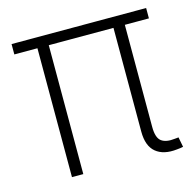

<svg xmlns="http://www.w3.org/2000/svg" viewBox="-85 -627 732 718"><g transform="rotate(-15 281.0 -268.0)"><path d="M514.6 1.5Q462.4 7.3 432.9 -17.1Q403.3 -41.5 403.3 -97.2V-522.5H447.3V-103.5Q447.3 -61.5 465.3 -48.1Q483.4 -34.7 518.1 -39.1Q523.9 -39.6 526.1 -39.8Q528.3 -40 532.2 -40.5L539.6 -2Q535.2 -1 528.6 0Q522 1 514.6 1.5ZM108.9 0V-522.5H152.8V0ZM19.5 -499V-539.1H540.5V-499Z"/></g></svg>

Font: Inter 18pt ExtraLight
Style: Regular
Weight: 250
Designer: Rasmus Andersson
Foundry: rsms
Version: Version 4.001;git-66647c0bb